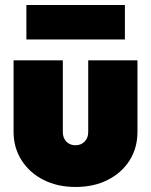

<svg xmlns="http://www.w3.org/2000/svg" viewBox="-20 -732 601 764"><path d="M281 12Q209 12 153.5 -16Q98 -44 66 -94Q34 -144 34 -208V-492H230V-206Q230 -191 236.5 -179Q243 -167 254.5 -160.5Q266 -154 281 -154Q302 -154 316.5 -168.5Q331 -183 331 -206V-492H527V-208Q527 -143 495.5 -93.5Q464 -44 408.5 -16Q353 12 281 12ZM85 -712H477V-575H85Z"/></svg>

Font: Outfit Thin Black
Style: Regular
Weight: 900
Version: Version 1.100;gftools[0.9.27]